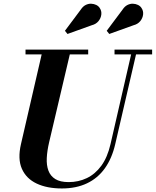

<svg xmlns="http://www.w3.org/2000/svg" viewBox="-20 -1023 858 1057"><path d="M320.5 14.5Q239 14.5 181.8 -12.5Q124.5 -39.5 100.5 -93.8Q76.5 -148 95.5 -230L215.5 -750H370.5L250.5 -240Q239.5 -193 237.5 -153.2Q235.5 -113.5 246.5 -83.8Q257.5 -54 284.5 -37.2Q311.5 -20.5 358 -20.5Q412 -20.5 458 -42.5Q504 -64.5 537.8 -110.5Q571.5 -156.5 588.5 -230L708 -750H735L614.5 -230Q596.5 -151.5 557.5 -96.8Q518.5 -42 459 -13.8Q399.5 14.5 320.5 14.5ZM120.5 -723.5V-750H465.5V-723.5ZM610.5 -723.5V-750H817.5V-723.5ZM581.5 -836 567.5 -853.5 655 -970.5Q666.5 -988 681.5 -995.5Q696.5 -1003 711.8 -1002.5Q727 -1002 739.8 -995.8Q752.5 -989.5 759 -979Q770 -963 767.8 -943Q765.5 -923 752 -906.5Q738.5 -890 715 -884ZM351.5 -836 337.5 -853.5 425 -970.5Q436.5 -988 451.5 -995.5Q466.5 -1003 481.8 -1002.5Q497 -1002 509.8 -995.8Q522.5 -989.5 529 -979Q540 -963 537.8 -943Q535.5 -923 522 -906.5Q508.5 -890 485 -884Z"/></svg>

Font: Bodoni Moda 9pt
Style: Bold Italic
Weight: 700
Italic angle: -13°
Designer: Owen Earl
Foundry: indestructible type
Version: Version 2.004